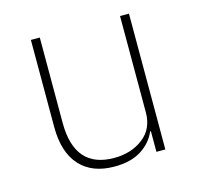

<svg xmlns="http://www.w3.org/2000/svg" viewBox="-85 -624 757 728"><g transform="rotate(-15 293.5 -260.0)"><path d="M96 -191V-533H131V-198Q131 -19 286 -19Q353 -19 399.5 -54.5Q446 -90 446 -155V-533H481V0H446V-81H443Q426 -40 385 -13.5Q344 13 279 13Q191 13 143.5 -39.5Q96 -92 96 -191Z"/></g></svg>

Font: IBM Plex Sans JP ExtraLight
Style: Regular
Weight: 200
Designer: Mike Abbink; Paul van der Laan; Pieter van Rosmalen; Wujin Sim; Yejin Wi; Jinhee Kim; Boomi Park; Yona Kim; Kichan Ma
Foundry: Sandoll Inc.
Version: Version 1.001